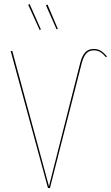

<svg xmlns="http://www.w3.org/2000/svg" viewBox="-20 -933 551 953"><path d="M33 -680H41L223 -8L379 -624Q388 -657 403.5 -673.5Q419 -690 445 -690Q466 -690 481 -680.5Q496 -671 511 -653L506 -649Q491 -667 477.5 -675Q464 -683 445 -683Q422 -683 408.5 -668Q395 -653 386 -621L228 0H218ZM183 -787 177 -784 120 -909 127 -913ZM267 -790 261 -787 208 -907 216 -910Z"/></svg>

Font: Fira Sans Compressed Eight
Style: Regular
Weight: 100
Width: 1
Designer: bBox Type GmbH & Carrois Corporate GbR & Edenspiekermann AG
Foundry: bBox Type GmbH & Carrois Corporate GbR & Edenspiekermann AG
Version: Version 4.301